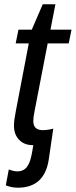

<svg xmlns="http://www.w3.org/2000/svg" viewBox="-20 -666 353 894"><path d="M63 208Q34 208 7 197L21 123Q44 132 60 132Q90 132 106 110.5Q122 89 130 40L135 10H134Q93 10 69 -15Q45 -40 45 -81Q45 -105 53 -145L114 -464H53L66 -528H128L179 -646H238L215 -528H313L300 -464H202L141 -149Q135 -120 135 -103Q135 -60 179 -60Q201 -60 228 -67L207 77Q187 208 63 208Z"/></svg>

Font: Libra Sans
Style: Italic
Weight: 400
Italic angle: -12°
Foundry: Context Ltd
Version: Version 1.002